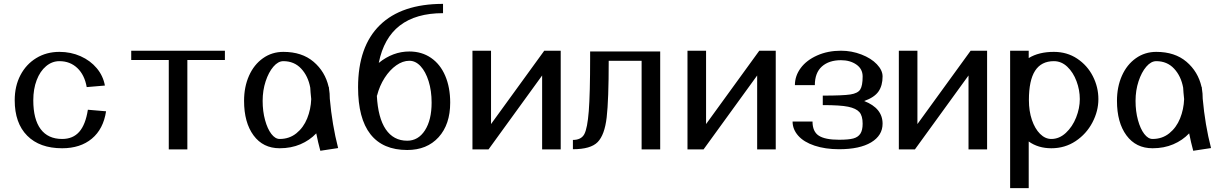

<svg xmlns="http://www.w3.org/2000/svg" viewBox="-20 -772 6319 992"><path d="M56 -254Q56 -136 120.5 -71Q185 -6 301 -6Q395 -6 454.5 -55.5Q514 -105 528 -197L434 -205Q422 -128 389.5 -91Q357 -54 301 -54Q228 -54 190 -105Q152 -156 152 -254Q152 -312 169.5 -358Q187 -404 218 -430Q249 -456 287 -456Q342 -456 379.5 -420.5Q417 -385 428 -322L522 -330Q513 -380 480 -419.5Q447 -459 396.5 -481.5Q346 -504 287 -504Q220 -504 167.5 -472Q115 -440 85.5 -383.5Q56 -327 56 -254Z M658 -510V-462H852V0H948V-462H1142V-510Z M1588 -260Q1586 -207 1567 -160Q1548 -113 1511.5 -83.5Q1475 -54 1425 -54Q1402 -54 1382 -80Q1362 -106 1349.5 -151.5Q1337 -197 1337 -251Q1337 -305 1352.5 -352Q1368 -399 1392.5 -427.5Q1417 -456 1444 -456Q1500 -456 1536 -417.5Q1572 -379 1583 -319Q1584 -297 1588 -260ZM1635 7 1727 -7Q1696 -127 1684 -262Q1684 -290 1680 -313Q1679 -316 1679 -323H1678Q1660 -402 1600 -453Q1540 -504 1444 -504Q1385 -504 1338.5 -471Q1292 -438 1266.5 -380.5Q1241 -323 1241 -251Q1241 -139 1290 -72.5Q1339 -6 1425 -6Q1484 -6 1532 -26.5Q1580 -47 1614 -83Q1623 -37 1635 7Z M2210 -242Q2210 -152 2175.5 -98.5Q2141 -45 2084 -45Q2013 -45 1973 -104Q1933 -163 1927 -278H1928Q1941 -329 1967.5 -370Q1994 -411 2027.5 -434.5Q2061 -458 2095 -458Q2127 -458 2153 -430Q2179 -402 2194.5 -352.5Q2210 -303 2210 -242ZM2306 -242Q2306 -320 2280.5 -380Q2255 -440 2207 -473Q2159 -506 2095 -506Q2010 -506 1937 -447Q1988 -704 2269 -704V-752Q2055 -752 1942.5 -642Q1830 -532 1830 -321Q1830 -160 1894 -78.5Q1958 3 2084 3Q2186 3 2246 -63Q2306 -129 2306 -242Z M2517 -131V-510H2421V0H2504L2781 -382V0H2877V-510H2792Z M3391 0V-506H3029V-473Q3029 -287 3022 -198Q3015 -109 2999 -79Q2983 -49 2940 -49V-1Q3032 -1 3068 -38Q3104 -75 3114.5 -165.5Q3125 -256 3125 -458H3295V0Z M3628 -131V-510H3532V0H3615L3892 -382V0H3988V-510H3903Z M4540 -133Q4540 -213 4445 -250Q4498 -269 4519 -299.5Q4540 -330 4540 -377Q4540 -409 4510.5 -440Q4481 -471 4430.5 -490.5Q4380 -510 4325 -510Q4257 -510 4202 -485.5Q4147 -461 4117 -420.5Q4087 -380 4087 -332H4190Q4190 -396 4226.5 -428.5Q4263 -461 4325 -461Q4372 -461 4404.5 -438.5Q4437 -416 4437 -377Q4437 -329 4424.5 -309.5Q4412 -290 4374 -284Q4336 -278 4231 -278V-229Q4322 -229 4362.5 -220.5Q4403 -212 4420 -193Q4437 -174 4437 -133Q4437 -99 4425 -81Q4413 -63 4388.5 -56.5Q4364 -50 4315 -50Q4243 -50 4210.5 -71Q4178 -92 4178 -144H4075Q4075 -104 4104 -71Q4133 -38 4188.5 -19.5Q4244 -1 4315 -1Q4422 -1 4481 -36.5Q4540 -72 4540 -133Z M4720 -131V-510H4624V0H4707L4984 -382V0H5080V-510H4995Z M5425 -456Q5464 -456 5494.5 -427Q5525 -398 5542 -352.5Q5559 -307 5559 -260Q5559 -213 5540 -165Q5521 -117 5487 -85.5Q5453 -54 5412 -54Q5380 -54 5353.5 -80.5Q5327 -107 5311.5 -152.5Q5296 -198 5296 -255Q5296 -357 5328 -406.5Q5360 -456 5425 -456ZM5412 -6Q5482 -6 5537.5 -43Q5593 -80 5624 -139Q5655 -198 5655 -260Q5655 -322 5626.5 -378Q5598 -434 5545.5 -469Q5493 -504 5425 -504Q5347 -504 5295 -472V-510H5199V200H5295V-41Q5344 -6 5412 -6Z M6098 -260Q6096 -207 6077 -160Q6058 -113 6021.5 -83.5Q5985 -54 5935 -54Q5912 -54 5892 -80Q5872 -106 5859.5 -151.5Q5847 -197 5847 -251Q5847 -305 5862.5 -352Q5878 -399 5902.5 -427.5Q5927 -456 5954 -456Q6010 -456 6046 -417.5Q6082 -379 6093 -319Q6094 -297 6098 -260ZM6145 7 6237 -7Q6206 -127 6194 -262Q6194 -290 6190 -313Q6189 -316 6189 -323H6188Q6170 -402 6110 -453Q6050 -504 5954 -504Q5895 -504 5848.5 -471Q5802 -438 5776.5 -380.5Q5751 -323 5751 -251Q5751 -139 5800 -72.5Q5849 -6 5935 -6Q5994 -6 6042 -26.5Q6090 -47 6124 -83Q6133 -37 6145 7Z"/></svg>

Font: LXGW Marker Gothic
Style: Regular
Weight: 400
Version: Version 1.001